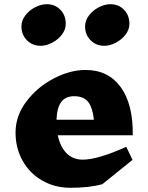

<svg xmlns="http://www.w3.org/2000/svg" viewBox="-20 -884 706 914"><path d="M82 -758Q82 -786 100.5 -810.5Q119 -835 147.5 -849.5Q176 -864 202 -864Q242 -864 267.5 -837.5Q293 -811 293 -771Q293 -743 274.5 -719Q256 -695 228 -680.5Q200 -666 174 -666Q134 -666 108 -692.5Q82 -719 82 -758ZM385 -758Q385 -786 403.5 -810.5Q422 -835 450.5 -849.5Q479 -864 505 -864Q545 -864 570.5 -837.5Q596 -811 596 -771Q596 -743 577.5 -719Q559 -695 531 -680.5Q503 -666 477 -666Q437 -666 411 -692.5Q385 -719 385 -758ZM612 -240H255Q266 -187 296 -155.5Q326 -124 374 -124Q445 -124 581 -185L611 -123L467 -7Q404 10 316 10Q241 10 181 -24.5Q121 -59 87.5 -119Q54 -179 54 -253Q54 -333 106 -401.5Q158 -470 236 -510.5Q314 -551 387 -551Q495 -551 554.5 -469.5Q614 -388 612 -240ZM249 -314H427Q421 -371 400 -398.5Q379 -426 333 -426Q292 -426 271.5 -398.5Q251 -371 249 -314Z"/></svg>

Font: Inknut Antiqua ExtraBold
Style: Regular
Weight: 800
Designer: Claus Eggers Sørensen
Foundry: Claus Eggers Sørensen
Version: Version 1.003; ttfautohint (v1.8.2) -l 8 -r 50 -G 200 -x 14 